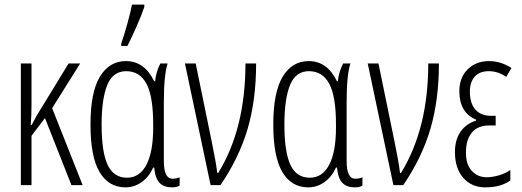

<svg xmlns="http://www.w3.org/2000/svg" viewBox="-20 -806 2273 836"><path d="M118.2 -262.2Q133.8 -292.5 138.7 -300.8Q149.9 -320.3 278.8 -529.8H329.1L207 -335L339.8 0H291L175.8 -292L117.2 -214.8V0H70.8V-529.8H117.2V-351.1Q117.2 -296.4 113.8 -262.2Z M507.8 -616.2Q519 -647 534.7 -703.6Q548.8 -754.4 554.7 -786.1H608.4V-775.9Q597.2 -741.7 576.2 -694.3Q552.2 -639.6 534.7 -606H507.8ZM533.2 -32.2Q588.4 -32.2 618.2 -89.8Q647 -146 647 -251V-264.2Q647 -385.7 618.2 -440.4Q588.9 -496.1 529.3 -496.1Q472.2 -496.1 447.3 -436.5Q422.4 -376.5 422.4 -263.2Q422.4 -143.1 449.2 -86.9Q475.6 -32.2 533.2 -32.2ZM693.4 -104Q693.4 -27.8 731 -27.8Q749 -27.8 762.2 -34.2V2Q750 9.8 729 9.8Q693.8 9.8 674.8 -9.8Q655.8 -29.3 651.4 -76.2H647Q628.4 -35.2 596.2 -12.7Q564 9.8 526.4 9.8Q452.6 9.8 413.1 -57.6Q374 -124 374 -264.2Q374 -404.3 415 -472.2Q456.1 -540 528.3 -540Q608.9 -540 651.4 -452.1H655.3Q656.7 -470.7 663.1 -492.2Q668.9 -511.7 678.2 -529.8H710Q693.4 -480.5 693.4 -359.9Z M785.2 -529.8H832L901.4 -191.9Q920.9 -98.1 925.8 -53.2H930.2Q1048.8 -245.6 1048.8 -529.8H1095.2Q1095.2 -370.6 1058.1 -244.6Q1021 -118.7 939.9 0H897Z M1329.1 -32.2Q1384.3 -32.2 1414.1 -89.8Q1442.9 -146 1442.9 -251V-264.2Q1442.9 -385.7 1414.1 -440.4Q1384.8 -496.1 1325.2 -496.1Q1268.1 -496.1 1243.2 -436.5Q1218.3 -376.5 1218.3 -263.2Q1218.3 -143.1 1245.1 -86.9Q1271.5 -32.2 1329.1 -32.2ZM1489.3 -104Q1489.3 -27.8 1526.9 -27.8Q1544.9 -27.8 1558.1 -34.2V2Q1545.9 9.8 1524.9 9.8Q1489.7 9.8 1470.7 -9.8Q1451.7 -29.3 1447.3 -76.2H1442.9Q1424.3 -35.2 1392.1 -12.7Q1359.9 9.8 1322.3 9.8Q1248.5 9.8 1209 -57.6Q1169.9 -124 1169.9 -264.2Q1169.9 -404.3 1210.9 -472.2Q1252 -540 1324.2 -540Q1404.8 -540 1447.3 -452.1H1451.2Q1452.6 -470.7 1459 -492.2Q1464.8 -511.7 1474.1 -529.8H1505.9Q1489.3 -480.5 1489.3 -359.9Z M1581.1 -529.8H1627.9L1697.3 -191.9Q1716.8 -98.1 1721.7 -53.2H1726.1Q1844.7 -245.6 1844.7 -529.8H1891.1Q1891.1 -370.6 1854 -244.6Q1816.9 -118.7 1735.8 0H1692.9Z M2138.2 -301.8V-259.8H2110.8Q2060.5 -259.8 2034.7 -229Q2008.8 -197.8 2008.8 -141.1Q2008.8 -105.5 2020.5 -82Q2031.7 -59.6 2053.2 -46.4Q2073.2 -34.2 2099.1 -34.2Q2123 -34.2 2152.3 -42.5Q2180.7 -50.8 2202.1 -65.9V-20Q2180.7 -5.4 2155.3 2Q2127.9 9.8 2092.8 9.8Q2033.2 9.8 1997.1 -31.7Q1960.9 -73.2 1960.9 -144Q1960.9 -197.3 1984.9 -231.9Q2008.8 -267.1 2052.7 -280.8V-285.2Q1980 -315.4 1980 -409.2Q1980 -467.8 2016.1 -503.9Q2052.2 -540 2109.9 -540Q2160.6 -540 2207 -509.8L2184.1 -471.2Q2148.4 -496.1 2108.9 -496.1Q2067.9 -496.1 2046.9 -472.2Q2025.9 -448.2 2025.9 -407.2Q2025.9 -356.4 2049.8 -329.1Q2073.7 -301.8 2117.2 -301.8Z"/></svg>

Font: Germano
Style: Regular
Weight: 300
Width: 3
Foundry: Ascender Corporation
Version: Version 1.10; ttfautohint (v1.5)